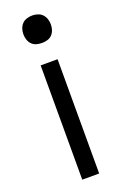

<svg xmlns="http://www.w3.org/2000/svg" viewBox="-144 -777 526 821"><g transform="rotate(-20 119.0 -366.5)"><path d="M80 0V-520H157V0ZM119 -608Q106 -608 93.5 -611.5Q81 -615 72.5 -624Q64 -633 60 -645Q56 -657 56 -670Q56 -683 60 -695Q64 -707 72.5 -716Q81 -725 93.5 -729Q106 -733 119 -733Q131 -733 143.5 -729Q156 -725 164.5 -716Q173 -707 177 -695Q181 -683 181 -670Q181 -657 177 -645Q173 -633 164.5 -624Q156 -615 143.5 -611.5Q131 -608 119 -608Z"/></g></svg>

Font: Iosevka QP
Style: Regular
Weight: 400
Designer: Belleve Invis
Foundry: Belleve Invis
Version: Version 20.0.0; ttfautohint (v1.8.4)